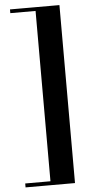

<svg xmlns="http://www.w3.org/2000/svg" viewBox="-62 -815 465 1000"><g transform="rotate(-5 171.0 -315.0)"><path d="M162 150.5V-780H288.5V150.5ZM30 150.5V130H288.5V150.5ZM30 -760.5V-780H288.5V-760.5Z"/></g></svg>

Font: Bodoni Moda 11pt SemiBold
Style: Regular
Weight: 600
Designer: Owen Earl
Foundry: indestructible type
Version: Version 2.004